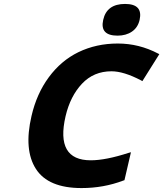

<svg xmlns="http://www.w3.org/2000/svg" viewBox="-20 -945 829 975"><path d="M703 -533 696 -537Q608 -583 546 -583Q456 -583 396.5 -520Q337 -457 313 -355Q261 -131 441 -131Q517 -131 634 -169L645 -172L612 -30L606 -28Q506 10 394 10Q225 10 162.5 -87Q100 -184 140 -356Q166 -469 228 -553Q290 -637 378 -680Q469 -724 578 -724Q686 -724 783 -673L789 -670ZM615 -925Q707 -925 689 -844Q680 -805 650 -784.5Q620 -764 577 -764Q486 -764 504 -844Q522 -925 615 -925Z"/></svg>

Font: Passageway
Style: BdIt
Weight: 700
Foundry: Ascender Corporation
Version: Version 1.11